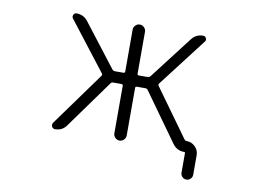

<svg xmlns="http://www.w3.org/2000/svg" viewBox="-71 -650 1143 853"><g transform="rotate(10 500.0 -223.5)"><path d="M494.1 -21.5Q483.4 -21.5 475.1 -29.8Q466.8 -38.1 466.8 -48.8V-263.7Q466.8 -270.5 459 -270.5H421.9Q415 -270.5 411.1 -264.6L254.9 -47.9Q236.3 -21.5 204.1 -21.5Q194.3 -21.5 189.5 -30.3Q187.5 -34.2 187.5 -38.1Q187.5 -43 190.4 -47.9L366.2 -291Q370.1 -296.9 365.2 -302.7L197.3 -519.5Q191.4 -527.3 195.8 -536.1Q200.2 -544.9 209 -544.9Q241.2 -544.9 260.7 -519.5L409.2 -327.1Q414.1 -321.3 421.9 -321.3H459Q466.8 -321.3 466.8 -328.1V-517.6Q466.8 -528.3 475.1 -536.6Q483.4 -544.9 494.6 -544.9Q505.9 -544.9 514.2 -536.6Q522.5 -528.3 522.5 -517.6V-328.1Q522.5 -321.3 529.3 -321.3H568.4Q576.2 -321.3 581.1 -327.1L729.5 -520.5Q749 -544.9 780.3 -544.9Q790 -544.9 793.9 -536.1Q797.9 -527.3 792 -520.5L625 -302.7Q620.1 -296.9 624 -291L778.3 -77.1Q782.2 -71.3 789.1 -71.3Q811.5 -71.3 827.6 -55.2Q843.8 -39.1 843.8 -16.6V71.3Q843.8 82 835.9 89.8Q828.1 97.7 817.4 97.7Q806.6 97.7 798.8 89.8Q791 82 791 71.3V-17.6Q791 -21.5 787.1 -21.5Q753.9 -21.5 734.4 -47.9L579.1 -264.6Q575.2 -270.5 568.4 -270.5H529.3Q522.5 -270.5 522.5 -263.7V-49.8Q522.5 -38.1 514.2 -29.8Q505.9 -21.5 494.1 -21.5Z"/></g></svg>

Font: Rounded-X Mgen+ 2m light
Style: Regular
Weight: 200
Designer: [Source Han Sans]
Ryoko NISHIZUKA  (kana & ideographs); Paul D. Hunt (Latin, Greek & Cyrillic); Wenlong ZHANG  (bopomofo
Version: Version 1.059.20150602